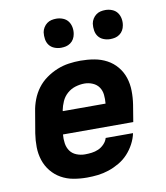

<svg xmlns="http://www.w3.org/2000/svg" viewBox="-83 -808 767 885"><g transform="rotate(-10 300.0 -365.0)"><path d="M253 8Q221 8 190 2.5Q159 -3 132.5 -18Q106 -33 87 -56.5Q68 -80 58.5 -109Q49 -138 48.5 -170Q48 -202 53 -234L70 -334Q74 -361 84.5 -388.5Q95 -416 112.5 -439.5Q130 -463 154.5 -480.5Q179 -498 206 -509Q233 -520 261 -524Q289 -528 316 -528Q349 -528 380.5 -522.5Q412 -517 439 -502.5Q466 -488 485.5 -464.5Q505 -441 514.5 -412Q524 -383 524.5 -350.5Q525 -318 520 -286L507 -207H178Q176 -186 179 -165.5Q182 -145 193 -129.5Q204 -114 223 -106.5Q242 -99 262 -99Q278 -99 294 -101Q310 -103 325 -109.5Q340 -116 352.5 -129Q365 -142 369 -157H497Q492 -132 479 -107.5Q466 -83 447.5 -63Q429 -43 405 -29Q381 -15 355.5 -6.5Q330 2 304.5 5Q279 8 253 8ZM196 -313H396Q398 -334 396 -354Q394 -374 383.5 -389.5Q373 -405 354.5 -413Q336 -421 316 -421Q295 -421 273.5 -414.5Q252 -408 235 -393Q218 -378 209 -357.5Q200 -337 196 -317ZM469 -602Q453 -602 438 -608Q423 -614 414 -626Q405 -638 402.5 -654Q400 -670 402 -686Q404 -698 410.5 -708.5Q417 -719 426.5 -726Q436 -733 447 -735.5Q458 -738 470 -738Q486 -738 501 -732Q516 -726 525 -714Q534 -702 537 -686Q540 -670 537 -654Q535 -642 529 -631.5Q523 -621 513 -614Q503 -607 492 -604.5Q481 -602 469 -602ZM239 -602Q223 -602 208 -608Q193 -614 184 -626Q175 -638 172.5 -654Q170 -670 172 -686Q174 -698 180.5 -708.5Q187 -719 196.5 -726Q206 -733 217 -735.5Q228 -738 240 -738Q256 -738 271 -732Q286 -726 295 -714Q304 -702 307 -686Q310 -670 307 -654Q305 -642 299 -631.5Q293 -621 283 -614Q273 -607 262 -604.5Q251 -602 239 -602Z"/></g></svg>

Font: Iosevka Aile Extrabold Oblique
Style: Regular
Weight: 800
Italic angle: -9°
Designer: Belleve Invis
Foundry: Belleve Invis
Version: Version 31.1.0; ttfautohint (v1.8.4)